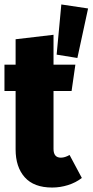

<svg xmlns="http://www.w3.org/2000/svg" viewBox="-22 -823 415 861"><path d="M373 -785 325 -563 232 -578 253 -803ZM290 -128 345 -25Q318 -4 283 7Q248 18 212 18Q130 18 89 -28Q48 -74 48 -153V-415H-2V-533H48V-647L218 -667V-533H316L299 -415H218V-155Q218 -116 251 -116Q269 -116 290 -128Z"/></svg>

Font: Fira Sans Extra Condensed ExtraBold
Style: Regular
Weight: 800
Width: 1
Designer: Carrois Corporate & Edenspiekermann AG
Foundry: Carrois Corporate GbR & Edenspiekermann AG
Version: Version 4.203